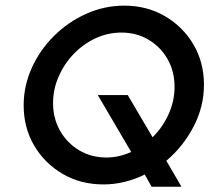

<svg xmlns="http://www.w3.org/2000/svg" viewBox="-20 -658 776 698"><path d="M531.2 20.8 506.2 -23.6Q471.5 -6.2 433.3 3.1Q395.1 12.5 356.2 12.5Q273.6 12.5 208 -25.7Q142.4 -63.9 104.2 -128.8Q66 -193.8 66 -275Q66 -345.8 95.5 -411.1Q125 -476.4 176.4 -527.4Q227.8 -578.5 293.8 -608Q359.7 -637.5 431.9 -637.5Q513.9 -637.5 579.5 -599.3Q645.1 -561.1 683.3 -496.2Q721.5 -431.2 721.5 -350Q721.5 -270.1 683.7 -197.6Q645.8 -125 584.7 -73.6L639.6 20.8ZM366.7 -85.4Q412.5 -85.4 456.9 -105.6L335.4 -312.5H444.4L534.7 -159Q570.8 -194.4 592.7 -242.4Q614.6 -290.3 614.6 -342.4Q614.6 -398.6 589.2 -443.1Q563.9 -487.5 520.1 -513.5Q476.4 -539.6 421.5 -539.6Q372.2 -539.6 327.4 -518.8Q282.6 -497.9 247.9 -461.8Q213.2 -425.7 193.1 -379.5Q172.9 -333.3 172.9 -283.3Q172.9 -227.1 198.6 -182.3Q224.3 -137.5 268.1 -111.5Q311.8 -85.4 366.7 -85.4Z"/></svg>

Font: Afacad Medium
Style: Italic
Weight: 500
Italic angle: -14°
Designer: Kristian Moeller
Foundry: Dicotype
Version: Version 1.000; ttfautohint (v1.8.4.7-5d5b)